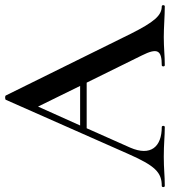

<svg xmlns="http://www.w3.org/2000/svg" viewBox="18 -698 674 762"><g transform="rotate(-90 355.0 -317.0)"><path d="M711 -12C675 -12 649 -41 601 -137L357 -631C355 -635 341 -634 340 -631L126 -147C78 -38 52 -12 -2 -12C-8 -12 -8 0 -2 0C41 0 64 -4 114 -4C166 -4 193 0 232 0C238 0 238 -12 232 -12C153 -12 115 -56 150 -137L227 -310H408L516 -91C547 -29 537 -12 477 -12C471 -12 471 0 477 0C517 0 544 -4 589 -4C628 -4 672 0 711 0C717 0 717 -12 711 -12ZM238 -336 313 -503 395 -336Z"/></g></svg>

Font: Cormorant SC Semi
Style: Regular
Weight: 600
Designer: Christian Thalmann (Catharsis Fonts)
Version: Version 1.000;PS 001.000;hotconv 1.0.70;makeotf.lib2.5.58329